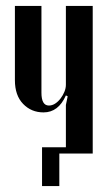

<svg xmlns="http://www.w3.org/2000/svg" viewBox="-20 -515 362 644"><path d="M201 -195Q176 -138 126 -138Q85 -138 57.5 -166.5Q30 -195 30 -246V-495H119V-204Q119 -161 144 -161Q155 -161 165 -167.5Q175 -174 183 -184.5Q191 -195 196 -207Q201 -219 201 -231V-495H291V0H201V-163L207 -192ZM203 0H179V109H121V-21H203Z"/></svg>

Font: Moniqa Narrow Heading
Style: Bold
Weight: 700
Width: 4
Designer: Rajesh Rajput
Foundry: Rajesh Rajput
Version: Version 1.000